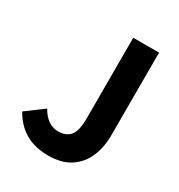

<svg xmlns="http://www.w3.org/2000/svg" viewBox="-160 -762 824 883"><g transform="rotate(30 252.0 -320.5)"><path d="M224 12Q152 12 102 -17Q52 -46 19 -104L112 -173Q131 -139 155.5 -123Q180 -107 207 -107Q249 -107 270.5 -132.5Q292 -158 292 -225V-653H429V-213Q429 -151 407.5 -100Q386 -49 340.5 -18.5Q295 12 224 12Z"/></g></svg>

Font: Assistant ExtraLight
Style: Bold
Weight: 700
Version: Version 3.000